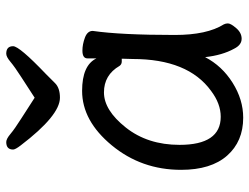

<svg xmlns="http://www.w3.org/2000/svg" viewBox="-112 -663 799 615"><g transform="rotate(-90 287.5 -355.5)"><path d="M221 -48Q263 -48 304 -79Q406 -153 406 -330L407 -365H398Q389 -365 384 -372Q355 -422 299 -422Q242 -422 186.5 -352Q131 -282 131 -180Q131 -48 221 -48ZM218 24Q142 24 96.5 -27.5Q51 -79 51 -175Q51 -302 129.5 -397Q208 -492 304 -492Q386 -492 408 -446V-475Q408 -491 433 -491Q453 -491 474.5 -483Q496 -475 496 -458Q483 -368 483 -195Q483 -92 517 -38Q520 -32 520 -25Q520 -16 505 1.5Q490 19 471 19Q451 19 439 -5Q418 -43 412 -98Q384 -44 330 -10Q276 24 218 24ZM282 -563Q225 -563 129 -689Q116 -706 116 -713Q116 -735 140 -735Q150 -735 166 -721.5Q182 -708 216 -686.5Q250 -665 282 -644Q314 -665 347.5 -686.5Q381 -708 397 -721.5Q413 -735 423 -735Q447 -735 447 -713Q447 -693 358 -608Q344 -594 328.5 -578.5Q313 -563 282 -563Z"/></g></svg>

Font: LXGW WenKai Medium
Style: Regular
Weight: 500
Designer: LXGW / Fontworks Inc.
Foundry: LXGW / Fontworks Inc.
Version: Version 1.501; October 10, 2024